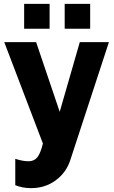

<svg xmlns="http://www.w3.org/2000/svg" viewBox="-20 -743 592 994"><path d="M105 -594.2V-723.1H236.8V-594.2ZM314.9 -594.2V-723.1H446.8V-594.2ZM59.1 79.1Q96.7 91.8 127.9 91.8Q156.7 91.8 173.1 71.5Q189.5 51.3 202.1 0L2 -524.9H167L289.1 -164.1L393.1 -524.9H543.9L344.2 85Q323.2 150.4 268.3 190.7Q213.4 231 141.1 231Q96.7 231 59.1 215.8Z"/></svg>

Font: Raleway-v4020 ExtraBold
Style: Regular
Weight: 800
Designer: Matt McInerney, Pablo Impallari, Rodrigo Fuenzalida
Foundry: Matt McInerney, Pablo Impallari, Rodrigo Fuenzalida
Version: Version 4.020;PS 004.020;hotconv 1.0.88;makeotf.lib2.5.64775